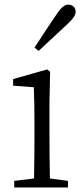

<svg xmlns="http://www.w3.org/2000/svg" viewBox="-20 -831 363 851"><path d="M199.2 -376V-226.6Q199.2 -149.4 201.2 -40L281.2 -29.3V0H43V-29.3L130.9 -40Q132.8 -149.4 132.8 -226.6V-282.2Q132.8 -374 129.9 -444.3L38.1 -451.2V-480.5L189.5 -523.4L202.1 -512.7ZM151.4 -605.5 132.8 -620.1Q177.7 -689.5 233.4 -771.5Q259.8 -810.5 282.2 -810.5Q295.9 -810.5 305.7 -802.2Q315.4 -793.9 315.4 -778.3Q315.4 -757.8 280.3 -725.6Q263.7 -710.9 151.4 -605.5Z"/></svg>

Font: GenYoMin TW TTF Light
Style: Regular
Weight: 300
Version: Version 1.300